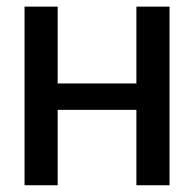

<svg xmlns="http://www.w3.org/2000/svg" viewBox="-20 -548 574 568"><path d="M150.6 -528.4V-301.1H383.5V-528.4H481.5V0H383.5V-223H150.6V0H52.6V-528.4Z"/></svg>

Font: Inter UI
Style: Regular
Weight: 400
Designer: Rasmus Andersson
Foundry: rsms
Version: Version 2.2